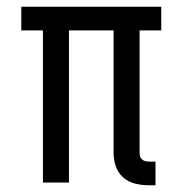

<svg xmlns="http://www.w3.org/2000/svg" viewBox="-20 -540 540 568"><path d="M440 8H419Q399 8 379 3Q359 -2 344 -15.5Q329 -29 322.5 -48Q316 -67 316 -87V-450H184V0H107V-450H43V-520H457V-450H393V-87Q393 -82 394.5 -77Q396 -72 400 -68.5Q404 -65 409 -63.5Q414 -62 419 -62H440Z"/></svg>

Font: Huly
Style: Regular
Weight: 400
Designer: Belleve Invis
Foundry: Belleve Invis
Version: Version 33.2.5; ttfautohint (v1.8.4)